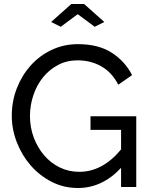

<svg xmlns="http://www.w3.org/2000/svg" viewBox="-20 -936 754 961"><path d="M236 -826 337 -916H401L502 -826L454 -802L369 -865L284 -802ZM586 -96Q492 5 370 5Q299 5 238.5 -26Q178 -57 134 -107.5Q90 -158 64.5 -223Q39 -288 39 -357Q39 -429 64 -493.5Q89 -558 133 -607.5Q177 -657 238 -686Q299 -715 370 -715Q473 -715 539.5 -672Q606 -629 641 -560L572 -512Q540 -574 487 -604Q434 -634 368 -634Q314 -634 270 -610.5Q226 -587 195 -548.5Q164 -510 147 -459.5Q130 -409 130 -355Q130 -298 149 -247.5Q168 -197 201 -158.5Q234 -120 279 -98Q324 -76 377 -76Q493 -76 586 -188V-286H433V-354H662V0H586Z"/></svg>

Font: PTCRaleway Medium
Style: Regular
Weight: 500
Designer: Matt McInerney, Pablo Impallari, Rodrigo Fuenzalida
Foundry: Matt McInerney, Pablo Impallari, Rodrigo Fuenzalida
Version: Version 3.000g; ttfautohint (v1.5) -l 8 -r 28 -G 28 -x 14 -D